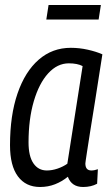

<svg xmlns="http://www.w3.org/2000/svg" viewBox="-20 -737 443 767"><path d="M312 10Q266 10 251 -31Q228 -12 200 -1Q172 10 140 10Q83 10 51.5 -32.5Q20 -75 20 -157Q20 -276 50 -363.5Q80 -451 134.5 -498.5Q189 -546 263 -546Q297 -546 330.5 -538.5Q364 -531 389 -520Q372 -408 359.5 -331.5Q347 -255 339.5 -207Q332 -159 328 -133Q324 -107 322.5 -96.5Q321 -86 321 -84Q321 -56 345 -56Q357 -56 371 -61L368 -3Q344 10 312 10ZM249 -83 310 -473Q289 -484 255 -484Q209 -484 172.5 -444Q136 -404 115 -332.5Q94 -261 94 -168Q94 -113 113.5 -84.5Q133 -56 167 -56Q188 -56 210 -63.5Q232 -71 249 -83ZM165 -659 174 -717H383L374 -659Z"/></svg>

Font: Georama SemiCondensed
Style: Italic
Weight: 400
Width: 4
Italic angle: -9°
Designer: Jean-Baptiste Levee
Foundry: Production Type
Version: Version 1.000